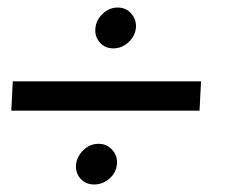

<svg xmlns="http://www.w3.org/2000/svg" viewBox="-20 -555 620 510"><path d="M293 -535Q315 -535 329 -518.5Q343 -502 341 -480.5Q338.5 -458.5 321 -442.5Q303.5 -426.5 281.5 -426.5Q258.5 -426.5 244.8 -442.5Q231 -458.5 233.5 -480.5Q235.5 -502 252.8 -518.5Q270 -535 293 -535ZM10 -261 14 -339H514L510 -261ZM242 -173Q264 -173 278.5 -156.5Q293 -140 290.5 -118Q288.5 -96 270.5 -80.5Q252.5 -65 230.5 -65Q207.5 -65 193.8 -80.5Q180 -96 182 -118Q184.5 -140 201.8 -156.5Q219 -173 242 -173Z"/></svg>

Font: Urbanist
Style: Italic
Weight: 400
Italic angle: -8°
Designer: Corey Hu
Foundry: Corey Hu
Version: Version 1.330; ttfautohint (v1.8.4.7-5d5b)